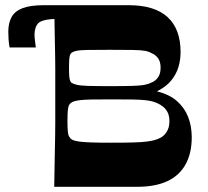

<svg xmlns="http://www.w3.org/2000/svg" viewBox="-20 -720 800 740"><path d="M189 0Q190 -72 191 -118Q192 -164 192.5 -194.5Q193 -225 193 -247.5Q193 -270 193 -293.5Q193 -317 193 -350Q193 -384 193 -407.5Q193 -431 193 -453.5Q193 -476 192.5 -506.5Q192 -537 191 -583Q190 -629 189 -700H475Q576 -700 626 -654Q676 -608 676 -519Q676 -490 668 -462.5Q660 -435 640.5 -410.5Q621 -386 585 -368Q633 -356 662 -330.5Q691 -305 705 -269.5Q719 -234 719 -191Q719 -129 695 -86Q671 -43 624.5 -21.5Q578 0 508 0ZM410 -170Q462 -170 495 -171Q528 -172 546.5 -174.5Q565 -177 575.5 -180Q586 -183 594 -187Q611 -194 622 -211Q633 -228 633 -253Q633 -274 625.5 -288Q618 -302 607 -310Q596 -318 587 -322Q578 -326 567.5 -329Q557 -332 539 -334Q521 -336 490 -336.5Q459 -337 410 -337Q362 -337 333 -336.5Q304 -336 288.5 -334Q273 -332 265.5 -329.5Q258 -327 253 -323Q250 -321 246.5 -315.5Q243 -310 241.5 -295.5Q240 -281 240 -253Q240 -226 241.5 -212.5Q243 -199 246.5 -193.5Q250 -188 253 -185Q258 -181 265.5 -178.5Q273 -176 288.5 -174Q304 -172 333 -171Q362 -170 410 -170ZM403 -388Q459 -388 491 -389Q523 -390 539 -393.5Q555 -397 564 -402Q578 -407 588.5 -421Q599 -435 599 -459Q599 -483 588.5 -496.5Q578 -510 564 -515Q555 -521 539 -524Q523 -527 491 -527.5Q459 -528 403 -528Q347 -528 317.5 -527.5Q288 -527 274.5 -524Q261 -521 254 -515Q252 -513 250 -508Q248 -503 247 -492Q246 -481 246 -459Q246 -437 247 -425.5Q248 -414 250 -409.5Q252 -405 254 -402Q261 -397 274.5 -393.5Q288 -390 317.5 -389Q347 -388 403 -388ZM239 -648Q186 -648 163.5 -644.5Q141 -641 130 -633Q121 -625 117 -612.5Q113 -600 113 -587Q113 -580 113.5 -575Q114 -570 115 -562Q116 -554 118 -537H17Q14 -553 13 -568.5Q12 -584 12 -598Q12 -631 24.5 -654Q37 -677 67 -688.5Q97 -700 150 -700Q177 -700 194.5 -700Q212 -700 226 -700Z"/></svg>

Font: Ojuju
Style: Bold
Weight: 700
Designer: Chisaokwu Joboson, Mirko Velimirovic
Foundry: Udi Foundry
Version: Version 1.000